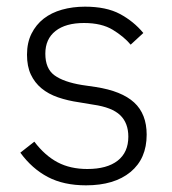

<svg xmlns="http://www.w3.org/2000/svg" viewBox="-20 -544 517 576"><path d="M238 12Q171 12 123.5 -13Q76 -38 41 -86L83 -119Q115 -77 153 -57Q191 -37 242 -37Q301 -37 333 -62Q365 -87 365 -134Q365 -175 340.5 -198.5Q316 -222 260 -230L218 -237Q183 -242 154 -252Q125 -262 104.5 -279Q84 -296 72.5 -320.5Q61 -345 61 -380Q61 -416 74.5 -443Q88 -470 111 -488Q134 -506 166 -515Q198 -524 235 -524Q299 -524 340 -502Q381 -480 410 -445L372 -410Q352 -434 318.5 -454.5Q285 -475 232 -475Q177 -475 146.5 -451Q116 -427 116 -383Q116 -338 143.5 -318Q171 -298 226 -289L267 -283Q345 -271 382.5 -236.5Q420 -202 420 -140Q420 -68 371.5 -28Q323 12 238 12Z"/></svg>

Font: IBM Plex Sans KR Light
Style: Regular
Weight: 300
Designer: Mike Abbink; Paul van der Laan; Pieter van Rosmalen; Wujin Sim; Chorong Kim; Dohee Lee;
Foundry: Sandoll Inc.
Version: Version 1.001